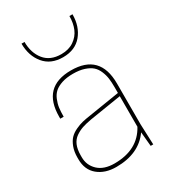

<svg xmlns="http://www.w3.org/2000/svg" viewBox="-191 -876 868 978"><g transform="rotate(-30 242.5 -387.0)"><path d="M51.8 -125V-134.8Q51.8 -169.4 61.8 -195.8Q71.8 -222.2 86.4 -237.5Q101.1 -252.9 124.5 -263.9Q147.9 -274.9 167.7 -279.5Q187.5 -284.2 214.8 -288.1L395 -316.9V-350.1Q395 -379.9 392.1 -402.1Q389.2 -424.3 379.6 -447Q370.1 -469.7 354 -483.9Q337.9 -498 310.3 -507.1Q282.7 -516.1 245.1 -516.1Q207.5 -516.1 179.9 -507.1Q152.3 -498 136.2 -483.9Q120.1 -469.7 110.6 -447Q101.1 -424.3 98.1 -402.1Q95.2 -379.9 95.2 -350.1H75.2V-360.8Q75.2 -536.1 245.1 -536.1Q415 -536.1 415 -360.8V-120.1L419.9 0H404.8L397 -84Q333.5 5.9 200.2 5.9Q134.3 5.9 93 -28.6Q51.8 -63 51.8 -125ZM201.2 -14.2Q338.9 -14.2 395 -118.2V-297.9L208 -268.1Q175.8 -262.2 154.5 -255.1Q133.3 -248 112.8 -233.9Q92.3 -219.7 82 -195.6Q71.8 -171.4 71.8 -136.2V-125Q71.8 -78.1 105.5 -46.1Q139.2 -14.2 201.2 -14.2ZM95.2 -779.8H112.8Q112.8 -715.8 146.5 -673.8Q180.2 -631.8 245.1 -631.8Q289.1 -631.8 319.3 -652.6Q349.6 -673.3 363.3 -705.8Q377 -738.3 377 -779.8H395Q395 -708.5 356 -661.1Q316.9 -613.8 245.1 -613.8Q173.3 -613.8 134.3 -661.1Q95.2 -708.5 95.2 -779.8Z"/></g></svg>

Font: Cooper Hewitt
Style: Thin
Weight: 701
Designer: Village Type and Design LLC
Foundry: Cooper Hewitt Smithsonian Design Museum
Version: 1.000